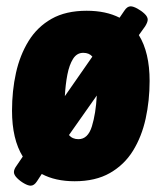

<svg xmlns="http://www.w3.org/2000/svg" viewBox="-20 -565 510 607"><path d="M77 22Q69 22 56.5 15Q44 8 34 -2Q24 -12 24 -21Q24 -30 33 -42L52 -70Q18 -125 18 -215Q18 -278 30.5 -334.5Q43 -391 70.5 -435.5Q98 -480 143 -505.5Q188 -531 254 -531Q315 -531 358 -509L373 -531Q382 -545 393 -545Q401 -545 414 -538Q427 -531 437 -521.5Q447 -512 447 -503Q447 -495 439 -482L419 -454Q453 -399 453 -309Q453 -247 440.5 -190Q428 -133 400.5 -88.5Q373 -44 327.5 -18Q282 8 216 8Q155 8 112 -15L97 8Q88 22 77 22ZM243 -398Q223 -398 211 -379Q199 -360 193 -329Q187 -298 185 -261L272 -386Q262 -398 243 -398ZM228 -125Q258 -125 270.5 -165.5Q283 -206 286 -263L198 -138Q209 -125 228 -125Z"/></svg>

Font: Asap Condensed Condensed ExtraBold
Style: Italic
Weight: 800
Width: 3
Italic angle: -6°
Designer: Pablo Cosgaya
Foundry: Omnibus-Type
Version: Version 3.001; ttfautohint (v1.8.4.7-5d5b)